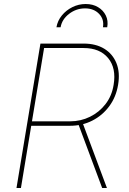

<svg xmlns="http://www.w3.org/2000/svg" viewBox="-20 -947 649 967"><path d="M63 0 183.6 -727.5H401.4Q462.4 -727.5 504.9 -701.7Q547.4 -675.8 566.4 -628.9Q585.4 -582 574.7 -519.5Q564.5 -458 530 -411.6Q495.6 -365.2 444.6 -339.4Q393.6 -313.5 332.5 -313.5H126.5L130.4 -335.9H332.5Q386.7 -335.9 433.3 -358.9Q480 -381.8 511.7 -423.1Q543.5 -464.4 552.2 -519.5Q566.4 -603.5 524.7 -654.3Q482.9 -705.1 401.4 -705.1H202.1L85.4 0ZM494.6 0 371.1 -331.1H395L518.6 0ZM411.6 -926.8Q447.3 -926.8 473.6 -911.1Q500 -895.5 512.9 -869.1Q525.9 -842.8 520 -809.6H498.5Q505.4 -849.6 479 -877.2Q452.6 -904.8 408.2 -904.8Q363.8 -904.8 327.9 -877.2Q292 -849.6 285.2 -809.6H264.2Q270 -842.8 291.5 -869.1Q313 -895.5 344.5 -911.1Q376 -926.8 411.6 -926.8Z"/></svg>

Font: Inter 17pt Thin
Style: Italic
Weight: 250
Italic angle: -9.3988°
Version: Version 4.001;git-66647c0bb